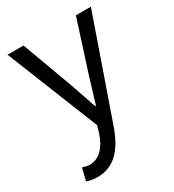

<svg xmlns="http://www.w3.org/2000/svg" viewBox="-187 -649 894 988"><g transform="rotate(-30 260.5 -154.5)"><path d="M101 234C209 234 266 152 303 45L508 -543H419L322 -241C307 -193 291 -138 276 -89H271C254 -138 235 -194 219 -241L108 -543H13L231 1L219 42C197 109 158 159 96 159C82 159 66 154 55 150L37 223C54 230 75 234 101 234Z"/></g></svg>

Font: DAIFUKU Sans JP
Style: Regular
Weight: 400
Designer: Original font ‘Source Han Sans JP’ : Ryoko NISHIZUKA  (kana, bopomofo & ideographs); Paul D. Hunt (Latin, Greek & Cyrill
Foundry: Daifuku
Version: Version 1.001